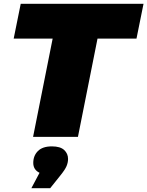

<svg xmlns="http://www.w3.org/2000/svg" viewBox="-20 -720 775 1010"><path d="M154 0 257 -517H52L89 -700H735L698 -517H493L390 0ZM145 270 188 189Q155 173 155 137Q155 99 179.5 74.5Q204 50 253 50Q297 50 317.5 69Q338 88 338 116Q338 135 330 154Q322 173 296 205L244 270Z"/></svg>

Font: Montserrat Black
Style: Italic
Weight: 900
Italic angle: -11.3°
Designer: Julieta Ulanovsky
Foundry: Julieta Ulanovsky
Version: Version 9.000; ttfautohint (v1.8.4.7-5d5b)